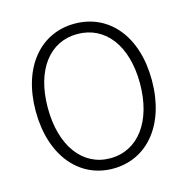

<svg xmlns="http://www.w3.org/2000/svg" viewBox="-110 -848 946 966"><g transform="rotate(-15 363.0 -364.5)"><path d="M362 13C540 13 665 -135 665 -367C665 -598 540 -742 362 -742C186 -742 60 -598 60 -367C60 -135 186 13 362 13ZM362 -41C218 -41 123 -169 123 -367C123 -565 218 -688 362 -688C507 -688 603 -565 603 -367C603 -169 507 -41 362 -41Z"/></g></svg>

Font: Noto Sans JP Light
Style: Regular
Weight: 300
Designer: Ryoko NISHIZUKA (kana & ideographs); Paul D. Hunt (Latin, Greek & Cyrillic); Wenlong ZHANG (bopomofo); Sandoll Communica
Foundry: Adobe Systems Incorporated
Version: Version 1.004;PS 1.004;hotconv 1.0.82;makeotf.lib2.5.63406